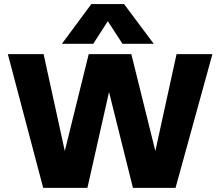

<svg xmlns="http://www.w3.org/2000/svg" viewBox="-20 -913 1070 933"><path d="M423.8 -893.1H583L727.1 -700.2H575.2L503.9 -810.1L433.1 -700.2H280.8ZM18.1 -649.9H191.9L294.9 -179.2L411.1 -649.9H618.2L734.9 -179.2L837.9 -649.9H1012.2L833 0H626L509.8 -465.8L404.8 0H189.9Z"/></svg>

Font: Overused Grotesk ExtraBold
Style: Regular
Weight: 800
Version: Version 0.002